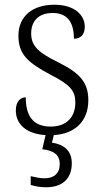

<svg xmlns="http://www.w3.org/2000/svg" viewBox="-20 -563 437 813"><path d="M175 230C242 230 284 196 284 128C284 74 249 48 200 41L208 9C297 4 354 -50 354 -138C354 -211 322 -252 227 -299C148 -338 112 -365 112 -421C112 -471 140 -508 203 -508C262 -508 293 -473 293 -399C323 -399 339 -418 339 -450C339 -499 296 -543 210 -543C118 -543 58 -494 58 -412C58 -333 97 -298 197 -245C279 -203 299 -177 299 -129C299 -68 263 -27 194 -27C116 -27 89 -78 89 -151C69 -151 47 -136 47 -95C47 -40 88 4 173 9L159 69C205 74 233 91 233 131C233 172 208 192 168 192C151 192 131 188 110 183V220C131 227 156 230 175 230Z"/></svg>

Font: Noto Serif Myanmar SemiCondensed Light
Style: Regular
Weight: 300
Width: 4
Designer: Ben Mitchell and the Monotype Design Team
Foundry: Monotype Imaging Inc.
Version: Version 2.106